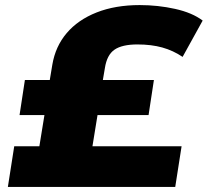

<svg xmlns="http://www.w3.org/2000/svg" viewBox="-20 -736 818 756"><path d="M11 0 36 -160H135L155 -283H57L78 -421H176L186 -481Q198 -553 242.5 -605.5Q287 -658 360.5 -687Q434 -716 530 -716Q602 -716 669.5 -701Q737 -686 778 -655L699 -512Q662 -537 619 -549Q576 -561 521 -561Q461 -561 431 -540.5Q401 -520 393 -468L385 -421H586L565 -283H364L344 -160H695L670 0Z"/></svg>

Font: Nunito Sans 10pt Expanded Black
Style: Italic
Weight: 900
Width: 7
Italic angle: -9°
Designer: Vernon Adams
Foundry: Vernon Adams
Version: Version 3.101;gftools[0.9.27]